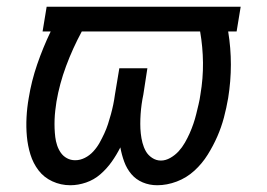

<svg xmlns="http://www.w3.org/2000/svg" viewBox="-20 -540 790 568"><path d="M188 8Q160 8 135 -3.5Q110 -15 94 -36Q78 -57 70 -83Q62 -109 59.5 -136.5Q57 -164 58.5 -193Q60 -222 65 -250Q73 -300 90 -349.5Q107 -399 130 -447H106L118 -520H692L680 -447H655Q663 -398 663 -349Q663 -300 655 -250Q650 -221 642.5 -192.5Q635 -164 623 -136.5Q611 -109 594.5 -82.5Q578 -56 555 -35Q532 -14 503 -3Q474 8 445 8Q422 8 402 -0.5Q382 -9 368.5 -25Q355 -41 347.5 -61.5Q340 -82 336 -104Q325 -82 310.5 -61.5Q296 -41 277 -24.5Q258 -8 234.5 0Q211 8 188 8ZM203 -66Q217 -66 231 -73Q245 -80 256 -92Q267 -104 274.5 -117.5Q282 -131 288.5 -145Q295 -159 299.5 -173Q304 -187 308 -201.5Q312 -216 315 -230.5Q318 -245 320 -260L333 -338H416L404 -260Q401 -246 399 -231.5Q397 -217 396 -202.5Q395 -188 395 -173.5Q395 -159 396.5 -145Q398 -131 401.5 -117.5Q405 -104 411.5 -92.5Q418 -81 430 -73Q442 -65 456 -65Q470 -65 484 -73Q498 -81 508.5 -92.5Q519 -104 527 -118Q535 -132 541 -145.5Q547 -159 552 -173.5Q557 -188 560.5 -202.5Q564 -217 567.5 -231.5Q571 -246 573 -261Q581 -308 580.5 -354.5Q580 -401 572 -447H222Q195 -397 175.5 -344.5Q156 -292 147 -239Q145 -226 143.5 -213Q142 -200 141.5 -186.5Q141 -173 141.5 -160Q142 -147 143.5 -134.5Q145 -122 149 -110Q153 -98 160 -88Q167 -78 178 -72Q189 -66 202 -66Z"/></svg>

Font: Zed Sans Extended
Style: Italic
Weight: 400
Width: 7
Italic angle: -9°
Designer: Belleve Invis
Foundry: Belleve Invis
Version: Version 1.0.0; ttfautohint (v1.8.4)